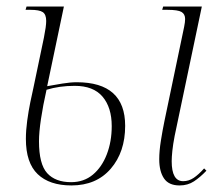

<svg xmlns="http://www.w3.org/2000/svg" viewBox="-20 -556 671 586"><path d="M198 10Q131 10 95 -24.5Q59 -59 59 -132Q59 -158 63 -187.5Q67 -217 72.5 -244Q78 -271 82 -288L114 -441Q121 -476 121 -492Q121 -512 110.5 -519Q100 -526 73 -526H58L61 -536H175L124 -293Q146 -297 170.5 -301Q195 -305 214 -305Q362 -305 362 -172Q362 -92 318 -41Q274 10 198 10ZM197 0Q236 0 263.5 -23Q291 -46 306 -85Q321 -124 321 -171Q321 -228 293 -261Q265 -294 208 -294Q161 -294 122 -282Q111 -233 105 -192.5Q99 -152 99 -125Q99 -55 124 -27.5Q149 0 197 0ZM528 10Q495 10 480.5 -11.5Q466 -33 466 -70Q466 -95 471 -126.5Q476 -158 482 -187L542 -474Q545 -489 545 -498Q545 -513 534 -519.5Q523 -526 491 -526H475L478 -536H596L513 -141Q508 -115 506 -95.5Q504 -76 504 -64Q504 -3 539 -3Q556 -3 571 -13Q586 -23 603 -42L610 -35Q591 -15 572 -2.5Q553 10 528 10Z"/></svg>

Font: Noto Serif Display Condensed ExtraLight
Style: Italic
Weight: 200
Width: 3
Italic angle: -12°
Designer: Monotype Design Team
Foundry: Monotype Imaging Inc.
Version: Version 2.009